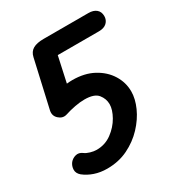

<svg xmlns="http://www.w3.org/2000/svg" viewBox="-142 -666 709 764"><g transform="rotate(-30 212.0 -284.0)"><path d="M131 3Q100 3 73.5 -6Q47 -15 27 -31Q12 -44 12.5 -60.5Q13 -77 23 -90Q33 -102 48.5 -106Q64 -110 79 -99Q88 -92 103.5 -87.5Q119 -83 132 -83Q171 -83 201.5 -105.5Q232 -128 249.5 -159Q267 -190 267 -215Q267 -240 250.5 -260.5Q234 -281 189 -281Q169 -281 145 -276.5Q121 -272 96 -264L74 -348Q105 -360 133 -366Q161 -372 186 -372Q242 -372 282.5 -350Q323 -328 345 -292.5Q367 -257 367 -216Q367 -182 350 -144Q333 -106 301.5 -72.5Q270 -39 227 -18Q184 3 131 3ZM49 -312 98 -528Q103 -551 120.5 -561Q138 -571 169 -571L195 -529L146 -304L96 -264Q77 -259 60.5 -274Q44 -289 49 -312ZM424 -529Q424 -511 411.5 -499Q399 -487 375 -487H154L169 -571H375Q398 -571 411 -560Q424 -549 424 -529Z"/></g></svg>

Font: Edu QLD Beginners
Style: Regular
Weight: 400
Designer: Tina and Corey Anderson
Foundry: Google for Education
Version: Version 1.001